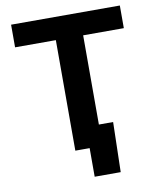

<svg xmlns="http://www.w3.org/2000/svg" viewBox="-95 -802 858 1033"><g transform="rotate(-10 334.0 -286.0)"><path d="M36.8 -603.8V-727.5H630.9V-603.8H408.7V0H259.5V-603.8ZM337.7 156.2V0H295.6V-116.4H486.5L479.9 156.2Z"/></g></svg>

Font: Inter Variable LoSnoCo
Style: Regular
Weight: 400
Designer: Rasmus Andersson
Foundry: rsms
Version: Version 4.000;git-a52131595; featfreeze: case,dlig,ss01,ss02